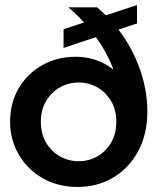

<svg xmlns="http://www.w3.org/2000/svg" viewBox="-20 -729 629 761"><path d="M288 12Q210 12 149.5 -22.5Q89 -57 54.5 -116Q20 -175 20 -246Q20 -321 54 -379Q88 -437 147 -470.5Q206 -504 280 -504Q315 -504 347.5 -495Q380 -486 409.5 -467.5Q439 -449 463 -419L446 -401Q426 -482 375.5 -559.5Q325 -637 251 -700H365Q432 -643 476 -574Q520 -505 542 -432Q564 -359 564 -286Q564 -196 527 -128.5Q490 -61 427.5 -24.5Q365 12 288 12ZM292 -90Q332 -90 365.5 -109Q399 -128 420 -163Q441 -198 441 -247Q441 -294 420 -329Q399 -364 365.5 -383Q332 -402 292 -402Q252 -402 218 -383Q184 -364 163 -329Q142 -294 142 -247Q142 -198 163 -163Q184 -128 218 -109Q252 -90 292 -90ZM232 -539V-613L523 -709V-636Z"/></svg>

Font: Host Grotesk SemiBold
Style: Regular
Weight: 600
Designer: Doukan Karapınar
Foundry: Element Type
Version: Version 1.003